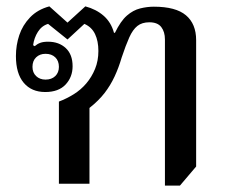

<svg xmlns="http://www.w3.org/2000/svg" viewBox="-20 -577 725 603"><path d="M498 6V-453Q498 -477 486.5 -492Q475 -507 449 -507Q426 -507 411.5 -495.5Q397 -484 386 -459.5Q375 -435 362 -396Q353 -365 340 -337Q327 -309 308.5 -285Q290 -261 261 -238V0H165V-258Q189 -267 211.5 -281Q234 -295 251 -315Q268 -335 278.5 -360.5Q289 -386 289 -417Q289 -448 278.5 -470Q268 -492 245 -502L192 -453L131 -502Q111 -496 99 -477Q87 -458 84 -435L89 -432Q97 -439 106.5 -442.5Q116 -446 131 -446Q165 -446 186.5 -426Q208 -406 208 -369Q208 -335 186 -311.5Q164 -288 122 -288Q79 -288 54.5 -317Q30 -346 30 -401Q30 -435 40.5 -466.5Q51 -498 74.5 -522.5Q98 -547 135 -557L192 -506L248 -557Q282 -548 305.5 -527.5Q329 -507 338 -474H341Q359 -511 378.5 -528Q398 -545 420 -550.5Q442 -556 463 -556Q532 -556 564 -529Q596 -502 596 -451V-54L545 6ZM123 -327Q142 -327 153.5 -338Q165 -349 165 -367Q165 -386 153.5 -397Q142 -408 123 -408Q105 -408 93.5 -397Q82 -386 82 -367Q82 -349 93.5 -338Q105 -327 123 -327Z"/></svg>

Font: Noto Serif Thai Medium
Style: Regular
Weight: 500
Version: Version 2.001